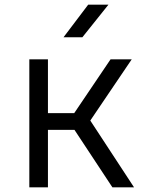

<svg xmlns="http://www.w3.org/2000/svg" viewBox="-20 -805 640 825"><path d="M106 0V-550H186V-319H299L455 -550H546L368 -287L556 0H463L300 -247H186V0ZM253 -645 359 -785H446L334 -645Z"/></svg>

Font: JetBrains Mono NL Light
Style: Regular
Weight: 300
Monospace: yes
Designer: Philipp Nurullin, Konstantin Bulenkov
Foundry: JetBrains
Version: Version 2.305; ttfautohint (v1.8.4.7-5d5b)